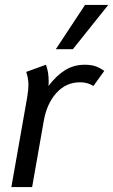

<svg xmlns="http://www.w3.org/2000/svg" viewBox="-20 -757 458 777"><path d="M90 -363Q95 -393 95 -413Q95 -441 86 -466L166 -495Q177 -466 177 -428Q177 -415 176 -409Q209 -452 244 -473.5Q279 -495 323 -495Q347 -495 364.5 -489.5Q382 -484 402 -470L358 -409Q335 -424 304 -424Q247 -424 208 -380.5Q169 -337 157 -267L110 0H26ZM324 -737H418L275 -558H206Z"/></svg>

Font: Niramit
Style: Italic
Weight: 400
Italic angle: -10°
Version: Version 1.000; ttfautohint (v1.6)